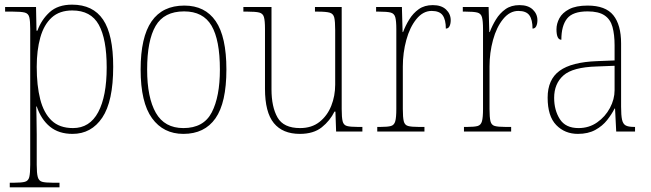

<svg xmlns="http://www.w3.org/2000/svg" viewBox="-20 -566 2799 826"><path d="M22 240V220H43Q73 220 87.5 216Q102 212 106 195.5Q110 179 110 143V-442Q110 -476 106 -492Q102 -508 86.5 -512Q71 -516 35 -516H2V-536H135L137 -434H141Q158 -481 193.5 -513.5Q229 -546 290 -546Q380 -546 423.5 -481.5Q467 -417 467 -279Q467 -130 420 -60Q373 10 292 10Q233 10 195 -21Q157 -52 138 -108H136Q136 -93 137 -64Q138 -35 138 13V143Q138 179 142.5 195.5Q147 212 161 216Q175 220 205 220H236V240ZM294 -15Q366 -15 402.5 -83.5Q439 -152 439 -276Q439 -398 405 -459.5Q371 -521 291 -521Q236 -521 202.5 -490.5Q169 -460 153.5 -405Q138 -350 138 -278Q138 -198 153 -139Q168 -80 202 -47.5Q236 -15 294 -15Z M769 10Q683 10 634 -57.5Q585 -125 585 -267Q585 -406 632 -474Q679 -542 773 -542Q862 -542 908 -475Q954 -408 954 -267Q954 -124 907 -57Q860 10 769 10ZM769 -15Q856 -15 891 -82.5Q926 -150 926 -267Q926 -394 890 -455.5Q854 -517 772 -517Q686 -517 649.5 -454.5Q613 -392 613 -267Q613 -146 650.5 -80.5Q688 -15 769 -15Z M1270 10Q1196 10 1158 -36.5Q1120 -83 1120 -184V-442Q1120 -477 1115.5 -492.5Q1111 -508 1095.5 -512Q1080 -516 1045 -516H1027V-536H1148V-182Q1148 -106 1174 -60.5Q1200 -15 1271 -15Q1321 -15 1354.5 -41.5Q1388 -68 1405 -110.5Q1422 -153 1422 -202V-436Q1422 -474 1418 -490.5Q1414 -507 1398.5 -511.5Q1383 -516 1347 -516H1335V-536H1450V-97Q1450 -61 1454 -44.5Q1458 -28 1472.5 -24Q1487 -20 1518 -20H1539V0H1426L1423 -86H1419Q1400 -47 1364.5 -18.5Q1329 10 1270 10Z M1603 0V-20H1618Q1648 -20 1662 -24Q1676 -28 1680.5 -44.5Q1685 -61 1685 -97V-441Q1685 -476 1680.5 -492Q1676 -508 1660.5 -512Q1645 -516 1610 -516H1598V-536H1709L1712 -428H1714Q1724 -455 1740.5 -482Q1757 -509 1781.5 -526.5Q1806 -544 1842 -544Q1879 -544 1899 -525Q1919 -506 1919 -479Q1919 -464 1914 -453.5Q1909 -443 1898 -443Q1898 -481 1884.5 -500Q1871 -519 1837 -519Q1800 -519 1771.5 -484Q1743 -449 1728 -394Q1713 -339 1713 -280V-97Q1713 -61 1717 -44.5Q1721 -28 1735.5 -24Q1750 -20 1780 -20H1806V0Z M1976 0V-20H1991Q2021 -20 2035 -24Q2049 -28 2053.5 -44.5Q2058 -61 2058 -97V-441Q2058 -476 2053.5 -492Q2049 -508 2033.5 -512Q2018 -516 1983 -516H1971V-536H2082L2085 -428H2087Q2097 -455 2113.5 -482Q2130 -509 2154.5 -526.5Q2179 -544 2215 -544Q2252 -544 2272 -525Q2292 -506 2292 -479Q2292 -464 2287 -453.5Q2282 -443 2271 -443Q2271 -481 2257.5 -500Q2244 -519 2210 -519Q2173 -519 2144.5 -484Q2116 -449 2101 -394Q2086 -339 2086 -280V-97Q2086 -61 2090 -44.5Q2094 -28 2108.5 -24Q2123 -20 2153 -20H2179V0Z M2466 10Q2410 10 2373 -28Q2336 -66 2336 -146Q2336 -224 2387.5 -261.5Q2439 -299 2549 -303L2624 -306V-371Q2624 -417 2615 -450Q2606 -483 2580.5 -500Q2555 -517 2508 -517Q2444 -517 2419.5 -486Q2395 -455 2395 -395Q2374 -395 2374 -440Q2374 -464 2386.5 -487.5Q2399 -511 2428.5 -526.5Q2458 -542 2508 -542Q2585 -542 2618.5 -500.5Q2652 -459 2652 -379V-107Q2652 -70 2656 -51.5Q2660 -33 2671.5 -26.5Q2683 -20 2707 -20H2712V0H2631L2626 -99H2624Q2612 -75 2592 -49.5Q2572 -24 2541 -7Q2510 10 2466 10ZM2469 -15Q2514 -15 2549 -39.5Q2584 -64 2604 -101.5Q2624 -139 2624 -178V-283L2547 -280Q2444 -277 2404 -241.5Q2364 -206 2364 -145Q2364 -92 2388.5 -53.5Q2413 -15 2469 -15Z"/></svg>

Font: Noto Serif Bengali SemiCondensed Thin
Style: Regular
Weight: 100
Width: 4
Designer: Juan Bruce, Universal Thirst, Indian Type Foundry and the Monotype Design Team.
Foundry: Monotype Imaging Inc.
Version: Version 2.003; ttfautohint (v1.8.4.7-5d5b)